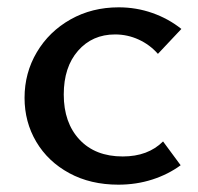

<svg xmlns="http://www.w3.org/2000/svg" viewBox="-20 -497 541 524"><path d="M47 -230Q47 -298 80.5 -354.5Q114 -411 172.5 -444Q231 -477 304 -477Q352 -477 396 -461.5Q440 -446 475 -418L411 -350Q389 -375 358.5 -389Q328 -403 294 -403Q232 -403 193 -358.5Q154 -314 154 -239Q154 -162 197 -116Q240 -70 315 -70Q384 -70 425 -111L473 -46Q439 -21 395.5 -7Q352 7 303 7Q227 7 169 -24.5Q111 -56 79 -110Q47 -164 47 -230Z"/></svg>

Font: Ysabeau SC Semibold
Style: Regular
Weight: 600
Designer: Christian Thalmann (Catharsis Fonts)
Version: Version 0.003